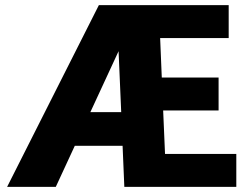

<svg xmlns="http://www.w3.org/2000/svg" viewBox="-20 -731 980 751"><path d="M904.3 -128.9V0H466.3L459.5 -160.6H272.5L198.2 0H7.8L366.7 -710.9H874.5V-582H606.4L612.8 -427.7H835V-298.8H618.2L625.5 -128.9ZM333.5 -292.5H454.1L443.8 -530.8Z"/></svg>

Font: Vazirmatn RD Black
Style: Regular
Weight: 900
Designer: Saber Rastikerdar
Foundry: Saber Rastikerdar
Version: Version 32.102